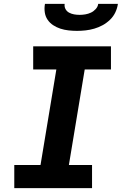

<svg xmlns="http://www.w3.org/2000/svg" viewBox="-20 -975 640 995"><path d="M54 0V-120H190L272 -615H152V-735H555V-615H419L337 -120H457V0ZM379 -815Q357 -815 335 -817.5Q313 -820 293 -826.5Q273 -833 255.5 -844.5Q238 -856 226.5 -873Q215 -890 212 -911.5Q209 -933 213 -955H315Q313 -940 319.5 -928Q326 -916 338 -909.5Q350 -903 364 -900.5Q378 -898 393 -898Q407 -898 422 -900.5Q437 -903 451 -909.5Q465 -916 476 -928Q487 -940 489 -955H591Q588 -933 578 -911.5Q568 -890 550.5 -873Q533 -856 512 -844.5Q491 -833 468.5 -826.5Q446 -820 423.5 -817.5Q401 -815 379 -815Z"/></svg>

Font: Iosevka SS04 Hv Ex Obl
Style: Regular
Weight: 900
Width: 7
Italic angle: -9°
Monospace: yes
Designer: Belleve Invis
Foundry: Belleve Invis
Version: Version 19.0.0; ttfautohint (v1.8.4)